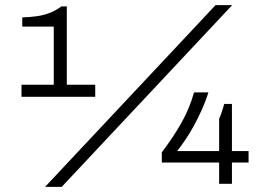

<svg xmlns="http://www.w3.org/2000/svg" viewBox="-20 -718 1072 750"><path d="M156 12 822 -698H887L221 12ZM64 -340V-387H190V-614H67V-650Q99 -651 126 -655Q153 -659 176.5 -668.5Q200 -678 220 -693H241V-387H352V-340ZM836 0V-83H612V-123Q655 -179 687.5 -236Q720 -293 738 -357H794Q784 -324 768.5 -289.5Q753 -255 735.5 -223.5Q718 -192 701 -167.5Q684 -143 672 -128H836V-254Q840 -262 843.5 -272.5Q847 -283 850.5 -293.5Q854 -304 856 -312H886V-128H951V-83H886V0Z"/></svg>

Font: Archivo Expanded ExtraLight
Style: Regular
Weight: 250
Width: 7
Designer: Hector Gatti
Foundry: Omnibus-Type
Version: Version 2.001